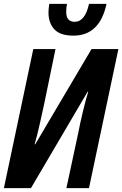

<svg xmlns="http://www.w3.org/2000/svg" viewBox="-22 -966 628 986"><path d="M525 -946H435Q415 -854 361 -854Q318 -854 318 -905Q318 -926 322 -946H231Q227 -919 227 -902Q227 -848 257 -815.5Q287 -783 355 -783Q490 -783 525 -946ZM137 0 428 -495H431Q418 -452 403.5 -392Q389 -332 380 -284L319 0H435L586 -714H448L159 -225H156Q170 -275 182 -328.5Q194 -382 204 -428L263 -714H149L-2 0Z"/></svg>

Font: Noto Sans Display Condensed
Style: Bold Italic
Weight: 700
Width: 3
Designer: Monotype Design team
Foundry: Monotype Imaging Inc.
Version: 1.000